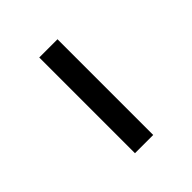

<svg xmlns="http://www.w3.org/2000/svg" viewBox="18 -505 417 417"><g transform="rotate(45 227.0 -296.0)"><path d="M80 -324H374V-268H80Z"/></g></svg>

Font: Biryani ExtraLight
Style: Regular
Weight: 275
Designer: Dan Reynolds and Mathieu Reguer
Foundry: Dan Reynolds and Mathieu Reguer
Version: Version 1.004; ttfautohint (v1.1) -l 5 -r 5 -G 72 -x 0 -D la